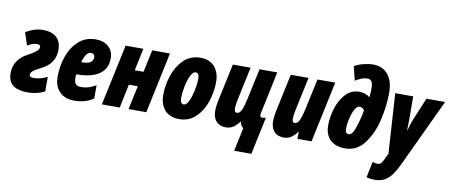

<svg xmlns="http://www.w3.org/2000/svg" viewBox="-82 -1123 4034 1714"><g transform="rotate(10 1935.5 -265.5)"><path d="M6 -131Q6 -198 39.5 -246Q73 -294 132 -323Q180 -349 202.5 -368Q225 -387 225 -409Q225 -430 194 -430Q171 -430 151.5 -422.5Q132 -415 108 -401L70 -516Q109 -539 146.5 -551Q184 -563 225 -563Q308 -563 349.5 -523Q391 -483 391 -412Q391 -286 269 -227Q215 -200 196 -183.5Q177 -167 177 -148Q177 -136 189 -131Q201 -126 218 -126Q243 -126 275.5 -134Q308 -142 339 -158V-26Q305 -8 264.5 1Q224 10 185 10Q103 10 56 -21Q9 -52 6 -131Z M425 -176Q425 -269 455 -357.5Q485 -446 548 -504Q611 -562 705 -562Q776 -562 820 -523Q864 -484 864 -419Q864 -322 792 -273.5Q720 -225 596 -225H586Q583 -209 583 -193Q583 -154 598 -137Q613 -120 645 -120Q681 -120 710.5 -128.5Q740 -137 781 -160V-40Q739 -12 697 -1Q655 10 607 10Q522 10 473.5 -39.5Q425 -89 425 -176ZM612 -339Q671 -339 694 -355.5Q717 -372 717 -403Q717 -418 707 -427Q697 -436 682 -436Q637 -436 610 -339Z M975 -553H1136L1093 -351H1173L1216 -553H1377L1260 0H1099L1145 -215H1064L1019 0H857Z M1382 -181Q1382 -263 1410 -351.5Q1438 -440 1499.5 -501.5Q1561 -563 1654 -563Q1735 -563 1781 -511.5Q1827 -460 1827 -372Q1827 -286 1798.5 -198Q1770 -110 1709 -50Q1648 10 1558 10Q1475 10 1428.5 -40.5Q1382 -91 1382 -181ZM1665 -372Q1665 -400 1657.5 -413.5Q1650 -427 1633 -427Q1608 -427 1587.5 -384.5Q1567 -342 1555.5 -283Q1544 -224 1544 -180Q1544 -126 1577 -126Q1601 -126 1621 -168.5Q1641 -211 1653 -270Q1665 -329 1665 -372Z M2137 -10Q2112 -27 2106 -64H2103Q2053 10 1983 10Q1926 10 1894.5 -24Q1863 -58 1863 -120Q1863 -151 1872 -201L1947 -553H2108L2043 -247Q2033 -197 2033 -170Q2033 -153 2038.5 -144Q2044 -135 2058 -135Q2082 -135 2098 -170.5Q2114 -206 2128 -269L2189 -553H2350L2273 -189Q2267 -167 2267 -153Q2267 -131 2288 -131Q2303 -131 2320 -137L2248 203H2092Z M2388 -120Q2388 -149 2397 -201L2472 -553H2633L2568 -247Q2558 -197 2558 -170Q2558 -153 2563.5 -144Q2569 -135 2583 -135Q2606 -135 2622.5 -170.5Q2639 -206 2653 -269L2714 -553H2875L2758 0H2629L2631 -64H2628Q2575 10 2508 10Q2450 10 2419 -24.5Q2388 -59 2388 -120Z M2879 -167Q2879 -239 2902.5 -318.5Q2926 -398 2976.5 -454Q3027 -510 3104 -510Q3132 -510 3157 -501Q3182 -492 3194 -478H3197Q3203 -514 3203 -556Q3203 -603 3190.5 -621Q3178 -639 3153 -639Q3128 -639 3102 -629.5Q3076 -620 3044 -600L3012 -726Q3049 -748 3095.5 -759.5Q3142 -771 3182 -771Q3268 -771 3316.5 -711.5Q3365 -652 3365 -548Q3365 -430 3335.5 -301.5Q3306 -173 3238 -81.5Q3170 10 3063 10Q2975 10 2927 -36.5Q2879 -83 2879 -167ZM3171 -354Q3165 -363 3153 -371.5Q3141 -380 3129 -380Q3104 -380 3084 -343Q3064 -306 3052.5 -254.5Q3041 -203 3041 -166Q3041 -120 3073 -120Q3107 -120 3132.5 -199.5Q3158 -279 3171 -354Z M3297 230 3327 86Q3352 95 3369 95Q3389 95 3400.5 85Q3412 75 3423 52L3453 -10L3419 -553H3582L3583 -337Q3583 -305 3581 -247H3584Q3597 -299 3613 -340L3702 -553H3871L3583 61Q3555 120 3528.5 157.5Q3502 195 3464.5 217.5Q3427 240 3374 240Q3326 240 3297 230Z"/></g></svg>

Font: Noto Sans UI CondBlack
Style: Italic
Weight: 900
Width: 3
Italic angle: -12°
Designer: Monotype Design Team
Foundry: Monotype Imaging Inc.
Version: Version 1.001